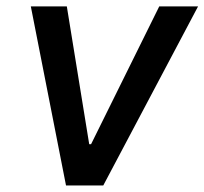

<svg xmlns="http://www.w3.org/2000/svg" viewBox="-20 -565 623 585"><path d="M583.5 -545.5 294.7 0H181.1L73.9 -545.5H183.6L251.8 -125.7H257.5L465.2 -545.5Z"/></svg>

Font: Karasuma Gothic
Style: Medium Italic
Weight: 500
Italic angle: 9.39998°
Designer: Rasmus Andersson / Ryoko Nishizuka
Foundry: Genbu
Version: Version 1.00